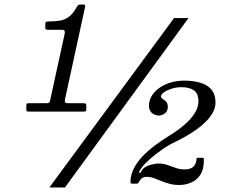

<svg xmlns="http://www.w3.org/2000/svg" viewBox="-20 -805 1040 850"><path d="M750.5 -725 198.5 25H267.5L814.5 -725ZM882.5 -97.5Q882.5 -103.5 881.2 -105Q880 -106.5 873.5 -106.5H859Q852.5 -106.5 851.2 -105.2Q850 -104 849.5 -97.5Q848 -77.5 835.2 -66.2Q822.5 -55 796.5 -55Q779.5 -55 766 -59Q752.5 -63 740 -68Q727.5 -73 714 -77Q700.5 -81 683 -81Q665.5 -81 645.5 -75Q625.5 -69 614.5 -59Q609.5 -54 607 -49.2Q604.5 -44.5 602.8 -41.8Q601 -39 598 -39Q595.5 -39 596.2 -43Q597 -47 600.2 -52.2Q603.5 -57.5 607.5 -63Q619.5 -79.5 642.5 -99.8Q665.5 -120 693.8 -140.2Q722 -160.5 751 -174.5Q777 -187 803 -201.8Q829 -216.5 852.5 -233.5Q876 -250.5 894.2 -269.5Q912.5 -288.5 923.2 -309Q934 -329.5 934 -351.5Q934 -386.5 916.5 -407.8Q899 -429 867.8 -438.5Q836.5 -448 796 -448Q762 -448 733.5 -439Q705 -430 684 -414.8Q663 -399.5 651.2 -379.5Q639.5 -359.5 639.5 -337Q639.5 -322.5 645.8 -313Q652 -303.5 662.2 -298.5Q672.5 -293.5 683.5 -293.5Q697.5 -293.5 710.2 -303.5Q723 -313.5 723 -332Q723 -343.5 718.5 -350.5Q714 -357.5 707.8 -361.8Q701.5 -366 697 -369.8Q692.5 -373.5 692.5 -378.5Q692.5 -386.5 705.5 -396Q718.5 -405.5 739.2 -412.2Q760 -419 783 -419Q818.5 -419 838.5 -405Q858.5 -391 858.5 -357Q858.5 -332.5 845.2 -309.5Q832 -286.5 811.5 -266.5Q791 -246.5 768.8 -230.5Q746.5 -214.5 728 -203.5Q696 -183.5 665.5 -160.8Q635 -138 611 -112.8Q587 -87.5 572.8 -59.8Q558.5 -32 557.5 -1Q557.5 3.5 558.8 5.8Q560 8 565.5 8H584Q590.5 8 592.2 5.5Q594 3 596 -1Q600.5 -10.5 608.2 -16.2Q616 -22 629.5 -22Q646 -22 661.2 -16.5Q676.5 -11 693.2 -4Q710 3 729.8 8.5Q749.5 14 773.5 14Q801.5 14 826.8 3Q852 -8 867.5 -32.2Q883 -56.5 882.5 -97.5ZM96.5 -323.5Q96.5 -315.5 98.2 -313.2Q100 -311 107.5 -311H351Q358.5 -311 360.2 -313.5Q362 -316 362 -324V-339Q362 -345.5 358 -346.8Q354 -348 348.5 -348H284Q273 -348 269.2 -350.8Q265.5 -353.5 267.5 -364L357 -776Q358 -782 355.2 -783.5Q352.5 -785 346.5 -785H336.5Q328 -785 324.8 -781Q321.5 -777 319 -772.5Q303 -744 285.2 -730.8Q267.5 -717.5 245.8 -713.8Q224 -710 195 -710Q186 -710 183.2 -707.5Q180.5 -705 180.5 -696V-683Q180.5 -676 184 -674.5Q187.5 -673 194 -673H255Q263 -673 265 -670Q267 -667 267 -659L202 -361Q200.5 -354 197.5 -351Q194.5 -348 186 -348H109Q102 -348 99.2 -346.8Q96.5 -345.5 96.5 -338.5Z"/></svg>

Font: Besley Medium
Style: Italic
Weight: 500
Italic angle: -13°
Designer: Owen Earl
Foundry: indestructible type*
Version: Version 2.001